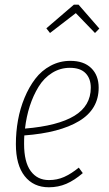

<svg xmlns="http://www.w3.org/2000/svg" viewBox="-20 -791 465 821"><path d="M304.2 -734.9 193.8 -649.9 178.2 -669.9 295.9 -771H315.9L404.8 -668.9L386.2 -649.9ZM280.8 -530.8Q338.4 -530.8 370.1 -499.8Q401.9 -468.8 401.9 -416Q401.9 -323.7 318.4 -273.4Q234.9 -223.1 84 -211.9Q83 -199.7 83 -175.8Q83 -98.1 111.3 -59.6Q139.6 -21 189 -21Q224.1 -21 253.9 -34.2Q283.7 -47.4 316.9 -74.2L334 -50.8Q298.3 -20 263.7 -5.1Q229 9.8 189 9.8Q123 9.8 85.4 -38.1Q47.9 -85.9 47.9 -174.8Q47.9 -226.6 56.9 -276.9Q65.9 -327.1 85 -373Q104 -418.9 130.9 -454.1Q157.7 -489.3 196.5 -510Q235.4 -530.8 280.8 -530.8ZM86.9 -241.2Q227.5 -252.9 297.9 -295.7Q368.2 -338.4 368.2 -416Q368.2 -455.1 345.9 -478Q323.7 -501 278.8 -501Q237.3 -501 202.6 -479.2Q168 -457.5 145 -420.2Q122.1 -382.8 107.4 -337.6Q92.8 -292.5 86.9 -241.2Z"/></svg>

Font: Fira Sans Compressed UltraLight
Style: Italic
Weight: 200
Width: 3
Italic angle: -8°
Designer: Carrois Corporate & Edenspiekermann AG
Foundry: Carrois Corporate GbR & Edenspiekermann AG
Version: Version 4.203;PS 004.203;hotconv 1.0.88;makeotf.lib2.5.64775